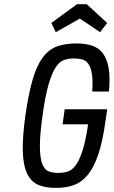

<svg xmlns="http://www.w3.org/2000/svg" viewBox="-20 -910 559 940"><path d="M286.4 -301.4H411.4Q399.3 -219.6 383.9 -172.1Q368.6 -124.7 350.4 -100.6Q332.3 -76.4 310.9 -69.9Q289.4 -63.4 264.1 -63.4Q237.6 -63.4 217.5 -71.4Q197.4 -79.3 186.5 -108.4Q175.6 -137.6 175.3 -193.6Q175 -249.6 188.3 -345Q201.6 -441.1 217.8 -496.6Q234 -552 252.6 -580.4Q271.3 -608.9 293.5 -616.4Q315.7 -623.9 342 -623.9Q363.7 -623.9 382 -619.3Q400.3 -614.7 412.3 -598Q424.3 -581.3 429.7 -549.1Q435.1 -517 431.6 -461.9H513.4Q519.9 -532.7 511.6 -578.1Q503.3 -623.4 482.6 -650.1Q462 -676.7 429.8 -687Q397.6 -697.3 354.7 -697.3Q300.9 -697.3 260.6 -683.3Q220.4 -669.3 190.8 -630.6Q161.1 -591.9 140.5 -522.8Q119.9 -453.7 104.1 -343.3Q89.4 -236.1 91.7 -167.4Q94 -98.7 113.1 -59.4Q132.3 -20 167.4 -5Q202.4 10 253.3 10Q302.9 10 341.4 -3.9Q380 -17.7 409.9 -54.1Q439.7 -90.6 461.1 -153.9Q482.6 -217.1 496.1 -315L504.9 -374.9H296.6ZM357.4 -889.6 231.3 -797.6 252.9 -752.3 370.9 -819.1 470.1 -752.3 504.6 -797.6 404.4 -889.6Z"/></svg>

Font: Secuela ExtLt
Style: Italic
Weight: 200
Italic angle: -8°
Designer: Fernando Haro
Foundry: deFharo
Version: Version 1.704